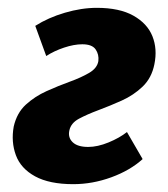

<svg xmlns="http://www.w3.org/2000/svg" viewBox="-20 -457 428 490"><path d="M167 13Q106 13 69.5 -7Q33 -27 20.5 -61Q8 -95 15 -134Q23 -169 46 -190Q69 -211 99 -224.5Q129 -238 158 -248.5Q187 -259 207.5 -271Q228 -283 231 -301Q233 -318 224 -331Q215 -344 190 -344Q169 -344 143.5 -335.5Q118 -327 98 -314L70 -391Q103 -412 145.5 -424.5Q188 -437 227 -437Q285 -437 320.5 -417Q356 -397 369 -364.5Q382 -332 374 -293Q367 -258 344 -236Q321 -214 291 -200.5Q261 -187 231.5 -176Q202 -165 181.5 -154Q161 -143 157 -124Q153 -106 165.5 -94Q178 -82 205 -82Q229 -82 257 -93.5Q285 -105 304 -120L344 -51Q312 -22 264 -4.5Q216 13 167 13Z"/></svg>

Font: Ysabeau Office ExtraBold
Style: Italic
Weight: 800
Italic angle: -12°
Designer: Christian Thalmann (Catharsis Fonts)
Version: Version 2.001;gftools[0.9.30]; featfreeze: tnum,lnum,ss02